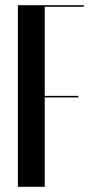

<svg xmlns="http://www.w3.org/2000/svg" viewBox="-20 -719 366 739"><path d="M302.5 -693V-699H48.8V0H152.2V-344H281.5V-350H152.2V-693Z"/></svg>

Font: Moniqa Black
Style: Regular
Weight: 900
Designer: Rajesh Rajput
Foundry: Rajesh Rajput
Version: Version 1.000